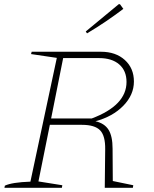

<svg xmlns="http://www.w3.org/2000/svg" viewBox="-20 -889 729 909"><path d="M1 0 3 -10Q37 -26 124 -29L249 -615L127 -633L130 -644H458Q528 -644 571 -605Q614 -566 614 -503Q614 -440 564 -388.5Q514 -337 432 -315Q475 -305 494 -274.5Q513 -244 513 -185L514 -32L611 -12L609 0H476L478 -182Q479 -246 454 -272Q429 -298 368 -298H216L162 -30L275 -12L273 0ZM449 -614H279L222 -328H414Q579 -390 579 -501Q579 -554 544.5 -584Q510 -614 449 -614ZM392 -731 386 -740 542 -869H548L564 -847Q523 -816 481 -787.5Q439 -759 392 -731Z"/></svg>

Font: Piazzolla SC Thin
Style: Italic
Weight: 100
Italic angle: -11.3°
Designer: Juan Pablo del Peral
Foundry: Huerta Tipografica
Version: Version 1.330